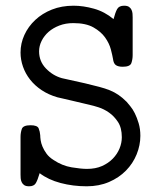

<svg xmlns="http://www.w3.org/2000/svg" viewBox="-20 -642 565 673"><path d="M52 -162Q52 -177 56.5 -190Q61 -203 87 -203Q111 -203 115.5 -192Q120 -181 121 -168Q121 -161 122.5 -150.5Q124 -140 129 -128Q134 -116 143 -103.5Q152 -91 168 -81Q198 -61 231 -55.5Q264 -50 285 -50Q315 -50 337.5 -60Q360 -70 375.5 -86Q391 -102 399 -121.5Q407 -141 407 -161Q407 -194 393.5 -214.5Q380 -235 362 -247.5Q344 -260 325 -266Q306 -272 296 -274Q291 -275 273 -279.5Q255 -284 235 -288.5Q215 -293 198.5 -297Q182 -301 181 -301Q150 -310 126 -326Q102 -342 85.5 -363Q69 -384 60.5 -408.5Q52 -433 52 -458Q52 -490 65.5 -519.5Q79 -549 103.5 -572Q128 -595 162 -608.5Q196 -622 238 -622Q272 -622 309.5 -611.5Q347 -601 378 -575Q384 -598 390.5 -610Q397 -622 415 -622Q426 -622 432 -618Q438 -614 441 -607.5Q444 -601 444.5 -594Q445 -587 445 -581V-449Q445 -434 440.5 -421Q436 -408 410 -408Q395 -408 386.5 -413.5Q378 -419 376 -436Q374 -448 368.5 -469Q363 -490 348.5 -510.5Q334 -531 307.5 -546Q281 -561 237 -561Q210 -561 188 -552.5Q166 -544 150.5 -530.5Q135 -517 126 -499Q117 -481 117 -462Q117 -427 141 -402Q165 -377 197 -368L278 -350Q307 -343 328 -337.5Q349 -332 365 -325.5Q381 -319 395 -309.5Q409 -300 424 -285Q428 -280 436.5 -270Q445 -260 452.5 -245Q460 -230 466 -210Q472 -190 472 -166Q472 -133 459 -101Q446 -69 421.5 -44Q397 -19 362 -4Q327 11 284 11Q236 11 192.5 -0.5Q149 -12 119 -35Q112 -11 105.5 0Q99 11 82 11Q71 11 65 7Q59 3 56 -3.5Q53 -10 52.5 -17Q52 -24 52 -30Z"/></svg>

Font: CMU Typewriter Custom
Style: Regular
Weight: 500
Monospace: yes
Version: Version 0.7.0